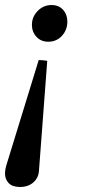

<svg xmlns="http://www.w3.org/2000/svg" viewBox="-22 -501 352 764"><path d="M166 -259 133 179Q131 207 110.5 225Q90 243 58 243Q27 243 12.5 227.5Q-2 212 -2 190Q-2 174 3.5 156Q9 138 13 125L132 -262Q148 -262 166 -259ZM170 -335Q141 -335 123 -354.5Q105 -374 105 -402Q105 -434 128 -457.5Q151 -481 183 -481Q212 -481 229 -462Q246 -443 246 -415Q246 -382 224.5 -358.5Q203 -335 170 -335Z"/></svg>

Font: Tiro Telugu
Style: Italic
Weight: 400
Italic angle: -11°
Designer: Telugu: John Hudson & Fiona Ross, assisted by Kaja Sojewska. Latin: John Hudson with Paul Hanslow, assisted by Kaja Soje
Foundry: Tiro Typeworks Ltd.
Version: Version 1.52